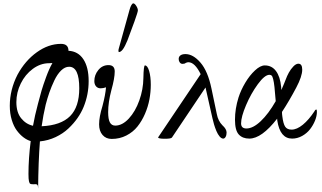

<svg xmlns="http://www.w3.org/2000/svg" viewBox="-20 -811 1910 1139"><path d="M179.2 282.2Q164.6 282.2 159.7 279.5Q154.8 276.9 151.9 264.4Q148.9 252 148.9 221.2Q148.9 130.9 162.1 25.9Q141.1 20 120.1 4.4Q99.1 -11.2 80.3 -36.1Q61.5 -61 49.8 -99.4Q38.1 -137.7 38.1 -183.1Q38.1 -278.8 84 -368.2Q129.4 -451.7 198.7 -501.2Q268.1 -550.8 341.8 -550.8Q386.2 -550.8 386.2 -509.8Q443.4 -506.8 474.6 -459.5Q505.9 -412.1 505.9 -330.1Q505.9 -250 476.1 -176.8Q462.4 -143.1 439.9 -110.8Q417.5 -78.6 385.7 -48.6Q354 -18.6 310.1 2.2Q266.1 22.9 216.8 27.8Q207.5 149.4 206.1 308.1Q206.1 298.3 204.8 292.5Q203.6 286.6 200.2 284.4Q196.8 282.2 194.8 281.7Q192.9 281.2 186.8 281.7Q180.7 282.2 179.2 282.2ZM77.1 -205.1Q77.1 -144.5 105.5 -109.4Q133.8 -74.2 175.8 -64.9Q186.5 -125.5 205.1 -194.8Q217.8 -243.7 226.6 -273.9Q235.4 -304.2 253.7 -354.2Q272 -404.3 291 -437Q284.2 -436 271 -436Q220.2 -436 174.8 -402.6Q129.4 -369.1 103.3 -315.9Q77.1 -262.7 77.1 -205.1ZM251 -189.9Q236.3 -127.9 227.1 -62Q341.3 -67.4 395.8 -122.1Q450.2 -176.8 450.2 -287.1Q450.2 -415 390.1 -415Q365.2 -415 342.5 -392.8Q319.8 -370.6 302.2 -333.5Q284.7 -296.4 272.7 -262Q260.7 -227.5 251 -189.9Z M684.6 -502Q682.6 -505.4 682.6 -511.2Q682.6 -517.1 683.6 -519L748.5 -752.9Q753.4 -771 759.5 -781Q765.6 -791 770.5 -791Q778.8 -791 788.3 -776.1Q797.9 -761.2 797.9 -749Q797.9 -740.2 777.8 -684.1L735.8 -570.8Q721.2 -535.2 709 -518.6Q696.8 -502 684.6 -502ZM642.6 13.2Q608.9 13.2 588.4 -10.3Q567.9 -33.7 567.9 -73.2Q567.9 -117.7 587.9 -182.1Q605.5 -249 608.9 -293Q592.3 -287.1 576.7 -287.1Q560.1 -287.1 549.8 -298.8Q539.6 -310.5 539.6 -330.1Q539.6 -366.7 563.5 -395.8Q587.4 -424.8 623.5 -424.8Q660.6 -424.8 660.6 -387.2Q660.6 -347.2 640.6 -275.9Q621.6 -203.6 621.6 -146Q621.6 -104 631.8 -85Q642.1 -65.9 663.6 -65.9Q705.6 -65.9 744.4 -107.9Q783.2 -149.9 806.4 -215.1Q829.6 -280.3 830.6 -347.2Q832 -422.9 839.8 -422.9Q855 -422.9 864.7 -389.9Q874.5 -356.9 874.5 -308.1Q874.5 -265.6 866.5 -221.9Q858.4 -178.2 840.1 -135.7Q821.8 -93.3 795.4 -60.3Q769 -27.3 729.5 -7.1Q689.9 13.2 642.6 13.2Z M958 12.2Q918 12.2 918 3.9L1170.4 -371.1Q1135.7 -441.9 1097.2 -441.9Q1091.8 -441.9 1082 -438Q1076.2 -432.1 1063 -432.1Q1052.7 -432.1 1046.4 -440.7Q1040 -449.2 1040 -460.9Q1040 -475.1 1050.8 -482.7Q1061.5 -490.2 1080.1 -490.2Q1125.5 -490.2 1169.2 -439.7Q1212.9 -389.2 1234.4 -286.1L1266.1 -134.8Q1273.9 -93.3 1299.3 -67.9Q1324.2 -45.4 1324.2 -24.9Q1324.2 -9.3 1318.4 1Q1312.5 11.2 1304.2 11.2Q1293.5 11.2 1282.7 -1.5Q1272 -14.2 1263.7 -33.9Q1255.4 -53.7 1249.8 -72.8Q1244.1 -91.8 1240.2 -109.9L1199.2 -292L1000 4.9Q994.6 12.2 958 12.2Z M1459 11.2Q1418.9 11.2 1396.5 -13.2Q1374 -37.6 1374 -101.1Q1374 -165.5 1395 -232.9Q1409.2 -276.9 1435.1 -320.3Q1460.9 -363.8 1492.7 -393.3Q1524.4 -422.9 1550.8 -422.9Q1592.3 -422.9 1617.2 -389.6Q1642.1 -356.4 1647.9 -294.9Q1648.9 -290 1648.9 -276.9Q1667.5 -318.8 1674.8 -338.9Q1682.6 -360.4 1693.6 -380.4Q1704.6 -400.4 1720.2 -416.7Q1735.8 -433.1 1750 -433.1Q1772.9 -433.1 1772.9 -397.9Q1772.9 -358.4 1737.8 -292Q1695.8 -212.4 1652.8 -147Q1652.8 -134.8 1654.8 -121.1Q1660.2 -76.7 1671.9 -59.3Q1683.6 -42 1710 -42Q1740.7 -42 1776.4 -71Q1812 -100.1 1846.2 -151.9Q1850.1 -161.1 1856.9 -161.1Q1859.9 -161.1 1859.9 -147Q1859.9 -123 1848.9 -95.7Q1837.9 -68.4 1819.3 -44.4Q1800.8 -20.5 1772.5 -4.6Q1744.1 11.2 1712.9 11.2Q1641.6 11.2 1625 -95.2Q1625 -103 1624 -106.9Q1532.2 11.2 1459 11.2ZM1410.2 -79.1Q1410.2 -48.8 1441.9 -48.8Q1481 -48.8 1526.9 -92.3Q1572.8 -135.7 1615.7 -210.9Q1611.3 -265.6 1608.2 -294.9Q1605 -324.2 1600.6 -341.3Q1596.2 -358.4 1591.3 -362.8Q1586.4 -367.2 1578.1 -367.2Q1550.3 -367.2 1509.5 -311.5Q1468.8 -255.9 1439.5 -186.8Q1410.2 -117.7 1410.2 -79.1Z"/></svg>

Font: Junicode SmCond Light
Style: Italic
Weight: 300
Width: 4
Italic angle: -11°
Designer: Peter S. Baker
Version: Version 2.206